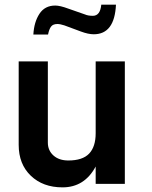

<svg xmlns="http://www.w3.org/2000/svg" viewBox="-20 -788 653 823"><path d="M515.1 -524.9V0H390.1V-74.2Q342.3 15.1 248 15.1Q164.1 15.1 112.1 -34.7Q60.1 -84.5 60.1 -167V-524.9H185.1V-176.8Q185.1 -143.1 209 -121.6Q232.9 -100.1 272.9 -100.1Q334 -100.1 362.1 -129.6Q390.1 -159.2 390.1 -216.8V-524.9ZM123 -640.1Q126 -693.8 149.2 -729Q172.4 -764.2 216.8 -764.2Q237.3 -764.2 272.9 -751L344.2 -726.1Q357.4 -720.2 377.9 -720.2Q409.7 -720.2 414.1 -768.1H477.1Q471.2 -641.1 381.8 -641.1Q358.4 -641.1 327.1 -652.8L255.9 -679.2Q237.8 -685.1 226.1 -685.1Q207 -685.1 198.7 -673.8Q190.4 -662.6 186 -640.1Z"/></svg>

Font: Miedinger*
Style: Bold
Weight: 700
Version: Version 001.000